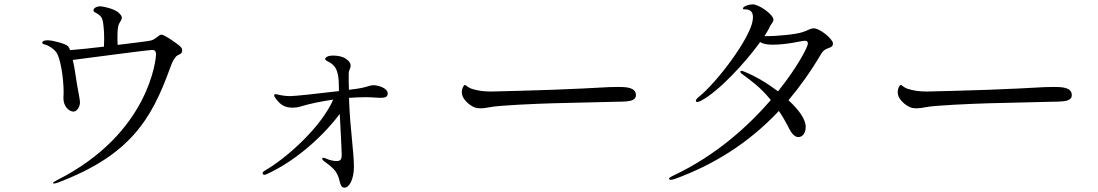

<svg xmlns="http://www.w3.org/2000/svg" viewBox="-20 -804 5040 881"><path d="M805 -593C795 -602 735 -645 721 -645C709 -645 694 -623 672 -618C660 -615 595 -607 520 -598C519 -607 519 -618 519 -633C519 -661 520 -685 528 -698C534 -708 539 -715 539 -723C539 -730 534 -737 523 -747C505 -763 454 -775 441 -775C424 -775 409 -767 409 -757C409 -748 417 -748 430 -739C444 -729 451 -723 455 -685C457 -668 458 -647 458 -628C458 -614 457 -600 457 -590C399 -583 342 -577 302 -574C299 -581 296 -587 293 -591C284 -603 221 -619 201 -619C191 -619 174 -619 174 -607C174 -603 178 -602 188 -599C204 -595 226 -580 237 -566C257 -541 272 -448 272 -378C272 -369 271 -361 271 -354C271 -313 299 -292 317 -292C334 -292 347 -316 347 -334C347 -346 341 -373 334 -413L326 -464C323 -485 319 -508 314 -529C413 -542 664 -575 678 -575C691 -575 696 -568 696 -554C696 -541 670 -193 241 23C228 30 223 33 223 36C223 38 227 38 228 38C232 38 240 36 245 34C577 -91 675 -257 759 -488C771 -521 774 -526 784 -540C796 -558 816 -550 816 -574C816 -582 811 -587 805 -593Z M1694 -413C1678 -413 1668 -406 1637 -400C1627 -398 1607 -395 1581 -392C1580 -420 1580 -442 1580 -453C1580 -475 1580 -474 1586 -490C1588 -494 1589 -499 1589 -503C1589 -513 1583 -524 1566 -535C1551 -545 1530 -549 1508 -549C1493 -549 1480 -546 1475 -539C1472 -536 1471 -534 1473 -530C1475 -527 1480 -524 1488 -520C1497 -516 1506 -509 1513 -501C1530 -482 1535 -447 1535 -407V-386C1446 -375 1332 -363 1313 -363C1290 -363 1274 -366 1264 -368C1253 -370 1250 -372 1245 -372C1240 -372 1238 -369 1238 -366C1238 -363 1241 -358 1246 -351C1266 -323 1288 -310 1322 -310C1333 -310 1345 -311 1358 -315C1400 -328 1454 -339 1509 -347C1456 -225 1301 -82 1195 -21C1187 -16 1185 -13 1185 -9C1185 -6 1187 -2 1193 -2C1196 -2 1198 -2 1204 -5C1349 -71 1474 -194 1539 -281C1543 -199 1548 -115 1548 -97C1548 -76 1545 -65 1525 -65C1511 -65 1491 -69 1475 -77C1470 -79 1466 -80 1463 -80C1460 -80 1458 -78 1458 -76C1458 -74 1461 -70 1466 -65C1477 -56 1493 -47 1511 -28C1538 0 1536 31 1545 47C1549 54 1553 57 1561 57C1584 57 1604 15 1604 -38C1604 -106 1587 -210 1582 -338V-351V-352C1582 -352 1581 -355 1581 -355C1608 -357 1634 -358 1658 -358C1690 -358 1711 -355 1725 -355C1749 -355 1759 -360 1759 -375C1759 -401 1713 -413 1694 -413Z M2187 -307C2198 -307 2212 -309 2227 -312C2268 -321 2447 -328 2512 -330C2537 -331 2791 -337 2802 -337C2824 -337 2847 -338 2857 -339C2879 -341 2898 -348 2898 -367C2898 -403 2855 -405 2815 -405C2751 -405 2751 -401 2514 -392C2467 -390 2247 -384 2233 -384C2202 -384 2174 -387 2143 -397C2135 -400 2127 -405 2122 -409C2118 -412 2116 -414 2113 -414C2107 -414 2099 -396 2099 -381C2099 -352 2127 -328 2146 -317C2158 -309 2171 -307 2187 -307Z M3714 -674C3699 -674 3695 -668 3664 -657C3631 -645 3536 -638 3499 -638C3497 -638 3493 -638 3488 -639C3499 -656 3508 -671 3513 -683C3518 -693 3529 -703 3529 -714C3529 -736 3465 -784 3433 -784C3417 -784 3389 -775 3389 -765C3389 -761 3392 -761 3400 -761C3420 -761 3435 -752 3435 -725C3435 -720 3434 -714 3433 -707C3419 -626 3274 -430 3186 -359C3176 -351 3173 -345 3173 -342C3173 -338 3175 -336 3180 -336C3184 -336 3191 -339 3197 -342C3276 -383 3399 -515 3468 -611C3485 -600 3509 -599 3528 -599C3591 -599 3661 -617 3671 -617C3682 -617 3687 -614 3687 -604C3687 -590 3641 -498 3550 -385C3501 -422 3444 -456 3393 -476C3388 -478 3385 -479 3382 -479C3379 -479 3377 -477 3377 -475C3377 -473 3378 -470 3383 -466C3420 -438 3467 -407 3517 -345C3414 -226 3266 -91 3071 1C3058 7 3050 12 3050 16C3050 19 3052 21 3058 21C3063 21 3071 19 3077 17C3249 -46 3411 -143 3554 -295C3570 -271 3586 -244 3602 -212C3612 -193 3626 -175 3643 -175C3664 -175 3677 -195 3677 -222C3677 -257 3645 -301 3598 -344C3651 -407 3701 -477 3748 -557C3768 -592 3802 -577 3802 -605C3802 -624 3743 -674 3714 -674Z M4187 -307C4198 -307 4212 -309 4227 -312C4268 -321 4447 -328 4512 -330C4537 -331 4791 -337 4802 -337C4824 -337 4847 -338 4857 -339C4879 -341 4898 -348 4898 -367C4898 -403 4855 -405 4815 -405C4751 -405 4751 -401 4514 -392C4467 -390 4247 -384 4233 -384C4202 -384 4174 -387 4143 -397C4135 -400 4127 -405 4122 -409C4118 -412 4116 -414 4113 -414C4107 -414 4099 -396 4099 -381C4099 -352 4127 -328 4146 -317C4158 -309 4171 -307 4187 -307Z"/></svg>

Font: Shippori Mincho OTF
Style: Regular
Weight: 400
Designer: FONTDASU
Foundry: FONTDASU / Google Inc. / but / Adobe
Version: Version 3.300;hotconv 1.0.109;makeotfexe 2.5.65596